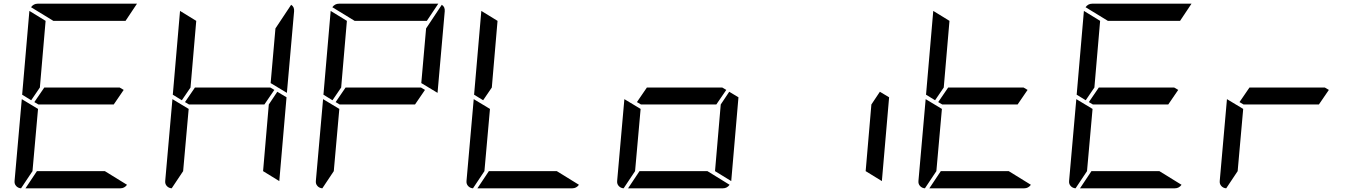

<svg xmlns="http://www.w3.org/2000/svg" viewBox="-20 -1020 7384 1040"><path d="M149 -477 100 -507 139 -959V-961L227 -907L196 -546ZM650 -533 596 -454H188L166 -467L220 -546H628ZM548 -93 668 -19Q654 0 632 0H118L180 -93ZM94 0Q78 -1 67.5 -12.5Q57 -24 59 -41L98 -483L186 -430L156 -93ZM269 -907 148 -981Q162 -1000 184 -1000H720H722L660 -907Z M965 -477 916 -507 955 -959V-961L1043 -907L1012 -546ZM1466 -533 1412 -454H1004L982 -467L1036 -546H1444ZM1482 -523 1532 -493 1493 -41V-39L1405 -93L1436 -454ZM910 0Q894 -1 883.5 -12.5Q873 -24 875 -41L914 -483L1002 -430L972 -93ZM1557 -994Q1575 -983 1573 -959L1534 -517L1446 -570L1472 -866Z M1781 -477 1732 -507 1771 -959V-961L1859 -907L1828 -546ZM2282 -533 2228 -454H1820L1798 -467L1852 -546H2260ZM1726 0Q1710 -1 1699.5 -12.5Q1689 -24 1691 -41L1730 -483L1818 -430L1788 -93ZM2373 -994Q2391 -983 2389 -959L2350 -517L2262 -570L2288 -866ZM1901 -907 1780 -981Q1794 -1000 1816 -1000H2352H2354L2292 -907Z M2597 -477 2548 -507 2587 -959V-961L2675 -907L2644 -546ZM2996 -93 3116 -19Q3102 0 3080 0H2566L2628 -93ZM2542 0Q2526 -1 2515.5 -12.5Q2505 -24 2507 -41L2546 -483L2634 -430L2604 -93Z M3914 -533 3860 -454H3452L3430 -467L3484 -546H3892ZM3930 -523 3980 -493 3941 -41V-39L3853 -93L3884 -454ZM3812 -93 3932 -19Q3918 0 3896 0H3382L3444 -93ZM3358 0Q3342 -1 3331.5 -12.5Q3321 -24 3323 -41L3362 -483L3450 -430L3420 -93Z M4746 -523 4796 -493 4757 -41V-39L4669 -93L4700 -454Z M5045 -477 4996 -507 5035 -959V-961L5123 -907L5092 -546ZM5546 -533 5492 -454H5084L5062 -467L5116 -546H5524ZM5444 -93 5564 -19Q5550 0 5528 0H5014L5076 -93ZM4990 0Q4974 -1 4963.5 -12.5Q4953 -24 4955 -41L4994 -483L5082 -430L5052 -93Z M5861 -477 5812 -507 5851 -959V-961L5939 -907L5908 -546ZM6362 -533 6308 -454H5900L5878 -467L5932 -546H6340ZM6260 -93 6380 -19Q6366 0 6344 0H5830L5892 -93ZM5806 0Q5790 -1 5779.5 -12.5Q5769 -24 5771 -41L5810 -483L5898 -430L5868 -93ZM5981 -907 5860 -981Q5874 -1000 5896 -1000H6432H6434L6372 -907Z M7178 -533 7124 -454H6716L6694 -467L6748 -546H7156ZM6622 0Q6606 -1 6595.5 -12.5Q6585 -24 6587 -41L6626 -483L6714 -430L6684 -93Z"/></svg>

Font: DSEG7 Modern
Style: Italic
Weight: 400
Italic angle: -5°
Designer: Keshikan(Twitter:@keshinomi_88pro)
Version: Version 0.46